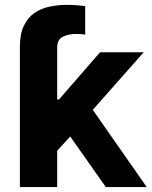

<svg xmlns="http://www.w3.org/2000/svg" viewBox="-20 -757 617 777"><path d="M573.7 0H408.2L264.2 -204.6L211.4 -147V0H60.5V-529.8H211.4V-354.5H218.8L384.8 -545.4H561.5L355.5 -312.5ZM211.4 -565.9V-475.6H60.5V-565.9Q60.5 -620.6 76.7 -652.8Q92.8 -686.5 119.6 -704.6Q147.9 -723.6 180.2 -730Q216.8 -737.3 248 -737.3Q271.5 -737.3 291.5 -735.8Q293.9 -735.8 324.7 -732.4V-616.7Q321.8 -617.2 315.7 -618.2Q309.6 -619.1 306.6 -619.1Q300.3 -619.6 287.6 -619.6Q258.3 -619.6 235.4 -608.9Q211.9 -598.1 211.4 -565.9Z"/></svg>

Font: My Font
Style: Bold
Weight: 500
Designer: Rasmus Andersson
Foundry: rsms
Version: Version 0.001